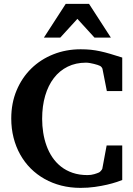

<svg xmlns="http://www.w3.org/2000/svg" viewBox="-20 -937 676 974"><path d="M600.1 -23.9Q590.8 -20 571 -13.4Q551.3 -6.8 523.4 -0.2Q495.6 6.3 461.2 11.2Q426.8 16.1 388.2 16.1Q336.9 16.1 291 4.4Q245.1 -7.3 206.1 -29.3Q167 -51.3 135.7 -82.5Q104.5 -113.8 82.5 -153.1Q60.5 -192.4 48.8 -238.5Q37.1 -284.7 37.1 -335.9Q37.1 -414.1 64.2 -478.5Q91.3 -543 138.7 -589.4Q186 -635.7 250.5 -661.4Q314.9 -687 389.2 -687Q417.5 -687 440.9 -684.6Q464.4 -682.1 488 -677Q511.7 -671.9 538.3 -664.1Q564.9 -656.2 600.1 -645V-475.1H522L500 -586.9Q500 -589.4 496.1 -595Q492.2 -600.6 486.8 -603Q482.9 -605 474.9 -607.7Q466.8 -610.4 456.8 -612.8Q446.8 -615.2 436 -617.2Q425.3 -619.1 416 -619.1Q364.7 -619.1 323.5 -598.9Q282.2 -578.6 253.4 -541.3Q224.6 -503.9 209.2 -451.4Q193.8 -398.9 193.8 -334Q193.8 -298.8 199.2 -264.2Q204.6 -229.5 216.1 -197.8Q227.5 -166 245.8 -138.9Q264.2 -111.8 289.6 -91.8Q314.9 -71.8 348.4 -60.3Q381.8 -48.8 423.8 -48.8Q442.4 -48.8 458 -53.5Q473.6 -58.1 481.9 -62Q485.8 -63.5 491.7 -70.1Q497.6 -76.7 499 -81.1L521 -199.2H600.1ZM459.5 -746.1 372.6 -841.3 285.6 -746.1H202.6L313.5 -917.5H431.6L542.5 -746.1Z"/></svg>

Font: Charis SIL APac
Style: Bold
Weight: 700
Foundry: SIL International
Version: Version 5.000